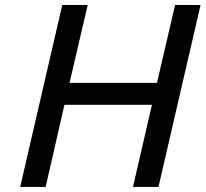

<svg xmlns="http://www.w3.org/2000/svg" viewBox="-20 -742 816 762"><path d="M608.9 0H507.8L583 -326.2H235.8L161.1 0H60.1L227.1 -722.2H328.1L255.9 -413.1H603L674.8 -722.2H775.9Z"/></svg>

Font: Perun
Style: Italic
Weight: 400
Italic angle: -12°
Foundry: Stefan Peev, Context Ltd
Version: Version 001.000